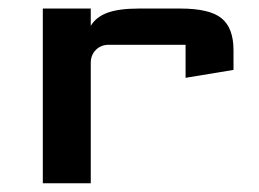

<svg xmlns="http://www.w3.org/2000/svg" viewBox="-20 -420 594 440"><path d="M188 0H78.1V-400.4H188V-360.8Q200.2 -381.3 226.6 -390.9Q252.9 -400.4 297.9 -400.4H393.1Q460.9 -400.4 488 -377.9Q515.1 -355.5 515.1 -305.2V-259.8L405.3 -241.7V-317.4H229.5Q211.4 -317.4 199.7 -305.7Q188 -293.9 188 -275.9Z"/></svg>

Font: Squarish Sans CT
Style: Regular
Weight: 400
Version: Version 0.9